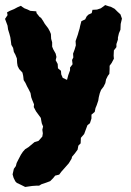

<svg xmlns="http://www.w3.org/2000/svg" viewBox="-22 -524 518 762"><path d="M78 218 60 209 45 202 39 196 32 182 28 168 33 146 41 135 44 123 50 111 61 90 69 78 78 68 91 60 103 50 115 40 131 35 146 18 148 5 146 -9 149 -22 144 -34 142 -44 140 -56 132 -67 121 -82 112 -99 113 -110 106 -127 102 -138 99 -155 92 -169 85 -182 79 -195 72 -206 70 -223 67 -236 54 -250 48 -262 46 -274 45 -292 39 -307 33 -318 30 -334 23 -346 21 -362 19 -376 15 -391 10 -407 8 -422 -2 -449 8 -464 6 -475 17 -481 34 -488 47 -495 61 -501 66 -497 75 -491 88 -486 98 -481 122 -479 123 -472 135 -457 141 -453 149 -441 156 -429 169 -412 176 -399 180 -389 181 -370 185 -356V-339L189 -329L199 -311L202 -298L199 -285L207 -270L208 -253L220 -243L221 -229L227 -215L244 -207L249 -226L256 -245V-256L266 -269L264 -286L269 -296L268 -311L274 -327L279 -344L278 -361L287 -387L290 -398L294 -411L296 -421L301 -440L316 -447L322 -459L329 -466L342 -472L345 -485L363 -486L378 -491L392 -501L395 -504L410 -499L418 -497L433 -489L444 -478L456 -467L462 -450L457 -429L456 -406L450 -392L446 -375V-367L440 -349V-337L430 -324L429 -303L430 -291L421 -274L413 -263V-250L412 -231L406 -223L399 -209L396 -194L389 -180L379 -167L374 -154L370 -138L368 -125L362 -107L357 -95L354 -80L341 -69V-54L335 -35L325 -27L319 -11L312 8L299 23L298 45L289 54L286 70L275 85L264 98L262 106L251 124L244 132L229 149L221 158L213 169L197 173L189 183L177 195L161 201L143 207L133 213H121L106 214Z"/></svg>

Font: Winky Rough
Style: Bold
Weight: 700
Designer: Simon Atzbach
Foundry: typofactur
Version: Version 1.206; ttfautohint (v1.8.4.7-5d5b)